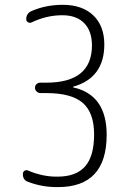

<svg xmlns="http://www.w3.org/2000/svg" viewBox="-20 -760 540 790"><path d="M95.7 -11.7Q73.2 -19.5 74.2 -44.9Q74.2 -52.7 80.6 -57.1Q86.9 -61.5 94.7 -58.6Q156.2 -32.2 216.8 -33.2Q293 -33.2 330.1 -75.2Q367.2 -117.2 367.2 -207Q367.2 -295.9 320.8 -336.4Q274.4 -377 170.9 -377H146.5Q137.7 -377 130.9 -383.3Q124 -389.6 124 -398.9Q124 -408.2 130.4 -414.1Q136.7 -419.9 146.5 -419.9H170.9Q357.4 -419.9 358.4 -572.3Q358.4 -631.8 326.7 -664.6Q294.9 -697.3 236.3 -697.3Q171.9 -697.3 110.4 -668Q102.5 -664.1 95.2 -668.5Q87.9 -672.9 87.9 -680.7Q87.9 -705.1 110.4 -714.8Q168.9 -740.2 238.3 -740.2Q318.4 -740.2 363.8 -696.8Q409.2 -653.3 409.2 -577.1Q409.2 -439.5 281.2 -403.3Q280.3 -403.3 280.3 -402.3Q280.3 -400.4 281.2 -400.4Q418.9 -370.1 418.9 -205.1Q418.9 9.8 218.8 9.8Q154.3 10.7 95.7 -11.7Z"/></svg>

Font: Rounded-X Mgen+ 1mn light
Style: Regular
Weight: 200
Designer: [Source Han Sans]
Ryoko NISHIZUKA  (kana & ideographs); Paul D. Hunt (Latin, Greek & Cyrillic); Wenlong ZHANG  (bopomofo
Version: Version 1.059.20150602